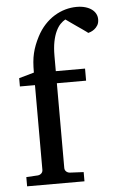

<svg xmlns="http://www.w3.org/2000/svg" viewBox="-53 -774 495 811"><g transform="rotate(-5 194.5 -368.5)"><path d="M389.2 -676.8Q389.2 -661.6 383.1 -651.6Q377 -641.6 368.9 -635.5Q360.8 -629.4 353.3 -626.5Q345.7 -623.5 342.8 -623Q341.8 -624 334.7 -629.2Q327.6 -634.3 317.6 -641.4Q307.6 -648.4 296.1 -656.2Q284.7 -664.1 274.9 -671.1Q265.1 -678.2 258.3 -682.9Q251.5 -687.5 251 -688Q240.2 -682.1 229.7 -671.4Q219.2 -660.6 210.7 -642.6Q202.1 -624.5 197 -598.9Q191.9 -573.2 191.9 -538.1V-474.1H315.9V-422.9H191.9V-64Q191.9 -54.7 198 -48.8Q204.1 -43 212.9 -42L272 -39.1V0H28.8V-39.1L78.1 -42Q86.9 -43 93 -48.8Q99.1 -54.7 99.1 -64V-422.9H35.2V-458L99.1 -476.1Q99.1 -501 100.8 -520.8Q102.5 -540.5 106.7 -557.9Q110.8 -575.2 117.2 -591.6Q123.5 -607.9 132.8 -626Q147.5 -654.3 166.7 -675Q186 -695.8 208.3 -709.5Q230.5 -723.1 254.6 -730Q278.8 -736.8 303.2 -736.8Q324.2 -736.8 340.3 -731.9Q356.4 -727.1 367.4 -718.8Q378.4 -710.4 383.8 -699.7Q389.2 -689 389.2 -676.8Z"/></g></svg>

Font: BabelStone Ogham
Style: Italic
Weight: 400
Italic angle: -30°
Designer: Andrew West
Foundry: BabelStone
Version: Version 2.02 March 14, 2022